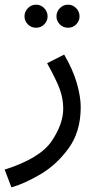

<svg xmlns="http://www.w3.org/2000/svg" viewBox="-45 -573 432 823"><path d="M4 230Q56 216 126 175.5Q196 135 248.5 63.5Q301 -8 301 -114Q301 -158 284.5 -216Q268 -274 230 -339L157 -302Q198 -228 212 -188.5Q226 -149 226 -107Q226 -41 176 32.5Q126 106 -25 154ZM247 -454Q267 -454 281.5 -468.5Q296 -483 296 -503Q296 -523 281.5 -538Q267 -553 247 -553Q226 -553 211.5 -538Q197 -523 197 -503Q197 -483 211.5 -468.5Q226 -454 247 -454ZM110 -454Q130 -454 144.5 -468.5Q159 -483 159 -503Q159 -523 144.5 -538Q130 -553 110 -553Q89 -553 74.5 -538Q60 -523 60 -503Q60 -483 74.5 -468.5Q89 -454 110 -454Z"/></svg>

Font: Noto Sans Arabic UI
Style: Regular
Weight: 400
Designer: Nadine Chahine - Monotype Design Team
Foundry: Monotype Imaging Inc.
Version: Version 1.900